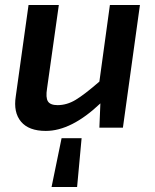

<svg xmlns="http://www.w3.org/2000/svg" viewBox="-20 -510 621 767"><path d="M539 -490 471 0H377L381 -97Q265 13 163 13Q95 13 64 -24Q33 -61 43 -125L94 -490H215L168 -157Q162 -120 171.5 -105Q181 -90 210 -90Q247 -90 282 -111Q317 -132 377 -184L419 -490ZM226 42H306L288 237H186Z"/></svg>

Font: Exo 2.0 Semi Bold
Style: Italic
Weight: 600
Italic angle: -8°
Designer: Natanael Gama
Version: Version 1.001;PS 001.001;hotconv 1.0.70;makeotf.lib2.5.58329